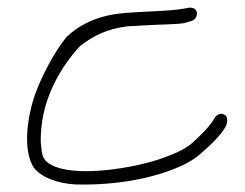

<svg xmlns="http://www.w3.org/2000/svg" viewBox="-20 -470 652 510"><path d="M69 -26C87 0 133 18 182 20C333 24 462 -17 511 -60C536 -82 568 -111 580 -135C585 -147 586 -161 575 -166C566 -171 554 -164 551 -158C538 -135 513 -110 488 -88C471 -74 444 -61 406 -48C332 -23 195 -1 127 -27C102 -38 92 -46 90 -77C87 -92 88 -110 90 -132C98 -216 143 -295 193 -348C228 -375 263 -393 318 -400C336 -401 354 -402 370 -403C402 -405 451 -405 471 -409C482 -413 497 -414 501 -425C509 -444 493 -454 474 -448C434 -440 359 -440 307 -435C238 -429 189 -403 156 -371C124 -331 89 -266 71 -213C53 -159 40 -72 69 -26Z"/></svg>

Font: Stray Cat
Style: SuExt
Weight: 400
Version: Version 1.0